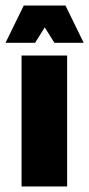

<svg xmlns="http://www.w3.org/2000/svg" viewBox="-45 -675 323 695"><path d="M198 0H33V-474H198ZM192 -655 258 -520H152L117 -576L82 -520H-25L41 -655Z"/></svg>

Font: Passion One
Style: Regular
Weight: 400
Designer: Alejandro Lo Celso
Foundry: Fontstage
Version: Version 1.001